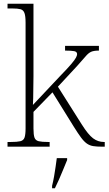

<svg xmlns="http://www.w3.org/2000/svg" viewBox="-20 -780 577 1021"><path d="M20 0V-25H38Q71 -25 88 -29Q105 -33 110.5 -48.5Q116 -64 116 -98V-659Q116 -695 110 -711Q104 -727 89 -731Q74 -735 46 -735H20V-760H158V-374Q158 -356 157.5 -336Q157 -316 157 -296.5Q157 -277 156.5 -258Q156 -239 155 -222L300 -376Q340 -417 359 -439.5Q378 -462 384 -473.5Q390 -485 390 -492Q390 -505 374.5 -508Q359 -511 326 -511V-536H506V-511Q479 -511 464.5 -504.5Q450 -498 435 -480Q420 -462 390 -429L288 -319L415 -118Q449 -64 475 -44.5Q501 -25 533 -25H537V0H523Q495 0 476 -3Q457 -6 442 -16.5Q427 -27 411 -48.5Q395 -70 372 -107L259 -289L158 -185V-97Q158 -63 163.5 -48Q169 -33 186 -29Q203 -25 236 -25H244V0ZM257 208Q263 184 267.5 158.5Q272 133 275.5 108Q279 83 282 61H337V71Q328 92 317 119.5Q306 147 294 174Q282 201 272 221H257Z"/></svg>

Font: Noto Serif Hentaigana ExtraLight
Style: Regular
Weight: 200
Designer: Kazuhiro Yamada
Foundry: nipponia
Version: Version 1.000